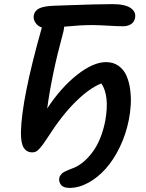

<svg xmlns="http://www.w3.org/2000/svg" viewBox="-20 -775 711 936"><path d="M318.8 141.1Q288.6 141.1 277.1 125.7Q265.6 110.4 269 92.8Q270 85.9 274.2 80.1Q278.3 74.2 282.5 70.3Q286.6 66.4 295.2 62Q303.7 57.6 309.1 55.4Q314.5 53.2 325.9 48.6Q337.4 43.9 342.8 42Q392.1 20 433.3 -36.6Q474.6 -93.3 493.2 -186Q504.4 -249.5 499 -294.7Q493.7 -339.8 474.1 -368.2Q417 -346.2 348.9 -279.3Q280.8 -212.4 210 -101.1Q195.3 -79.1 189.2 -70.8Q183.1 -62.5 173.1 -51Q163.1 -39.6 155 -35.9Q147 -32.2 137.2 -32.2Q110.4 -32.2 95.9 -54.2Q81.5 -76.2 82 -130.9Q85.4 -293 184.1 -641.1Q164.1 -647 152.6 -664.6Q141.1 -682.1 145 -701.2Q149.4 -723.6 171.9 -734.4Q194.3 -745.1 244.1 -747.1Q263.2 -747.6 322.5 -749.8Q381.8 -752 434.6 -753.4Q487.3 -754.9 527.8 -754.9Q589.8 -754.9 617.2 -735.8Q644.5 -716.8 638.2 -687Q634.8 -668 619.1 -657.5Q603.5 -647 579.1 -647Q555.2 -647 505.6 -649.9Q456.1 -652.8 426.8 -652.8Q373 -652.8 293 -645Q291.5 -626 284.2 -602.1Q232.9 -413.6 210 -246.1Q276.4 -347.2 355.2 -409.7Q434.1 -472.2 497.1 -472.2Q532.7 -472.2 558.1 -453.9Q583.5 -435.5 596.4 -406.2Q609.4 -377 614.5 -338.9Q619.6 -300.8 617.4 -263.7Q615.2 -226.6 607.9 -189.9Q593.8 -119.6 564 -57.9Q534.2 3.9 495.4 47.4Q456.5 90.8 410.4 116Q364.3 141.1 318.8 141.1Z"/></svg>

Font: Shantell Sans Bouncy
Style: Italic
Weight: 500
Italic angle: -11.31°
Designer: Stephen Nixon, Anya Danilova, Shantell Martin
Foundry: Arrow Type
Version: Version 1.006;[9816181b4]